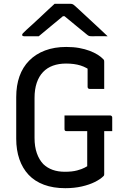

<svg xmlns="http://www.w3.org/2000/svg" viewBox="-20 -966 640 1006"><path d="M318 -361H557Q561 -361 563 -359.5Q565 -358 566.5 -356Q568 -354 568 -350V-279H329Q326 -279 324 -279.5Q322 -280 320.5 -281.5Q319 -283 318.5 -285Q318 -287 318 -290Q318 -309 318 -325.5Q318 -342 318 -361ZM327 -720Q365 -720 395 -714.5Q425 -709 449 -700Q473 -691 491.5 -679.5Q510 -668 522 -655Q525 -652 525.5 -648.5Q526 -645 526 -642Q526 -620 526 -596Q526 -572 526 -548Q526 -524 526 -500Q507 -500 488 -500Q469 -500 450 -500Q445 -500 442 -503Q439 -506 439 -511Q439 -531 439 -550.5Q439 -570 439 -591Q439 -612 439 -636L464 -589Q434 -613 401.5 -623Q369 -633 326 -633Q288 -633 257.5 -622Q227 -611 205.5 -588.5Q184 -566 172.5 -532Q161 -498 161 -453V-243Q161 -198 173 -163.5Q185 -129 207 -106Q228 -86 256 -76Q284 -66 320 -66Q358 -66 384 -73Q410 -80 423.5 -87.5Q437 -95 437 -95Q437 -131 437 -168Q437 -205 437 -241.5Q437 -278 437 -313H530L526 -295Q526 -239 526 -176Q526 -113 526 -54Q526 -51 525.5 -48.5Q525 -46 522 -43Q506 -27 477 -12.5Q448 2 408.5 11Q369 20 322 20Q259 20 210.5 2Q162 -16 130 -50Q98 -84 81.5 -132Q65 -180 65 -239V-457Q65 -518 82 -566Q99 -614 133 -648.5Q167 -683 216 -701.5Q265 -720 327 -720ZM266 -946Q276 -946 292 -946Q308 -946 324.5 -946Q341 -946 350 -946Q358 -946 363.5 -942.5Q369 -939 384 -925Q392 -918 410 -901Q428 -884 451.5 -862.5Q475 -841 499 -818.5Q523 -796 544 -776Q525 -777 503 -776.5Q481 -776 463 -776Q452 -776 447 -777.5Q442 -779 434 -786Q418 -799 382 -828.5Q346 -858 294 -901L347 -881Q331 -881 315 -881Q299 -881 283 -881L335 -902Q285 -860 248 -830Q211 -800 183 -776H107Q103 -776 100.5 -777Q98 -778 97 -779.5Q96 -781 96 -783Q96 -787 100 -791.5Q104 -796 119 -810Q132 -822 151.5 -839.5Q171 -857 192.5 -877.5Q214 -898 233.5 -916Q253 -934 266 -946Z"/></svg>

Font: Recursive Monospace
Style: Regular
Weight: 400
Version: Version 1.047